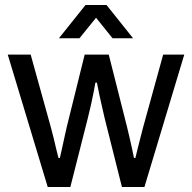

<svg xmlns="http://www.w3.org/2000/svg" viewBox="-20 -743 763 763"><path d="M169.6 0 10.8 -526H101.9L182.2 -236.8Q188.2 -215.7 193.9 -191.4Q199.5 -167.2 204.5 -146.7Q209.6 -126.2 212.4 -115.4H218Q222.4 -134.3 227.6 -158.3Q232.7 -182.2 237.6 -204.1Q242.5 -226 245.3 -238.4L316.5 -526H412.2L485 -237.9Q489.5 -221.1 494.3 -198.7Q499.2 -176.3 504.4 -153.9Q509.5 -131.6 512.4 -115.4H518Q521.8 -131 527.1 -152.6Q532.5 -174.2 538.3 -196.6Q544.2 -218.9 548.5 -236.2L628.4 -526H712.3L554 0H464.5L396.2 -272.1Q392.2 -290.7 386 -316.3Q379.8 -341.9 374.4 -368.4Q369 -394.9 365.1 -414.7H359.1Q356.8 -400.4 352.2 -377.1Q347.6 -353.8 341.6 -326.6Q335.6 -299.3 328.5 -271.7L259.6 0ZM214.2 -591 319.7 -723H403.4L508.8 -591H427.2L339.5 -700.1L383.6 -699.6L295.8 -591Z"/></svg>

Font: Archivo SemiBold
Style: Regular
Weight: 600
Designer: Hector Gatti
Foundry: Omnibus-Type
Version: Version 2.001